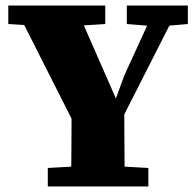

<svg xmlns="http://www.w3.org/2000/svg" viewBox="-20 -675 707 695"><path d="M153 0V-67L294 -75H373L517 -67V0ZM237 0Q238 -36 238 -71Q238 -106 238.5 -142.5Q239 -179 239 -220Q239 -261 239 -311H430Q430 -262 430 -221Q430 -180 430.5 -143.5Q431 -107 431 -72Q431 -37 432 0ZM257 -210 32 -655H252L405 -306H395L430 -402L546 -655H630L404 -210ZM10 -588V-655H361V-588L236 -580H143ZM439 -588V-655H660V-588L566 -580H539Z"/></svg>

Font: Source Serif 4 ExtraBold
Style: Regular
Weight: 800
Designer: Frank Grießhammer
Foundry: Adobe Systems Incorporated
Version: Version 4.004;hotconv 1.0.116;makeotfexe 2.5.65601